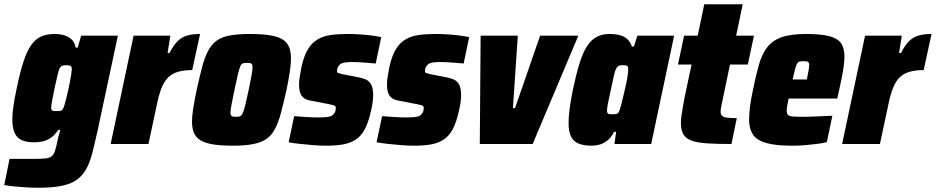

<svg xmlns="http://www.w3.org/2000/svg" viewBox="-47 -678 4406 904"><path d="M132 206Q104 206 74 204Q44 202 17.5 199.5Q-9 197 -27 193L-2 70Q18 70 36.5 70Q55 70 74.5 70Q94 70 113 70Q147 70 166.5 68Q186 66 196 58Q206 50 212 32Q218 14 224 -17Q227 -32 231 -45Q235 -58 237 -67H228Q213 -45 196 -32Q179 -19 159 -13.5Q139 -8 113 -8Q78 -8 55.5 -18Q33 -28 22 -52Q11 -76 11 -116Q11 -144 16.5 -180.5Q22 -217 32 -264Q48 -341 64.5 -390.5Q81 -440 101 -467.5Q121 -495 147.5 -506.5Q174 -518 210 -518Q233 -518 253.5 -512.5Q274 -507 289.5 -493Q305 -479 309 -454H319L335 -510H508L411 -56Q398 2 386.5 46Q375 90 357.5 120.5Q340 151 312.5 170Q285 189 241 197.5Q197 206 132 206ZM220 -155Q230 -155 236.5 -156Q243 -157 247.5 -162.5Q252 -168 255 -179Q258 -187 262.5 -204.5Q267 -222 272 -244.5Q277 -267 281.5 -289Q286 -311 288.5 -328.5Q291 -346 291 -352Q291 -365 284.5 -368Q278 -371 266 -371Q253 -371 246 -368.5Q239 -366 234 -356.5Q229 -347 224 -325Q219 -303 210 -263Q203 -228 198.5 -204Q194 -180 194 -172Q194 -164 196.5 -160Q199 -156 205 -155.5Q211 -155 220 -155Z M474 0 582 -510H755L742 -428H751Q769 -464 788.5 -483.5Q808 -503 833.5 -510.5Q859 -518 895 -518L858 -348Q822 -348 795 -341Q768 -334 749 -317.5Q730 -301 716.5 -270.5Q703 -240 693 -192L652 0Z M1049 8Q976 8 934.5 -2.5Q893 -13 875 -37.5Q857 -62 857 -104Q857 -132 863 -169.5Q869 -207 879 -255Q893 -318 905 -363.5Q917 -409 933 -439Q949 -469 973 -486.5Q997 -504 1035.5 -511Q1074 -518 1130 -518Q1203 -518 1245.5 -507.5Q1288 -497 1305.5 -472Q1323 -447 1323 -404Q1323 -376 1317.5 -339.5Q1312 -303 1302 -255Q1288 -192 1276 -147Q1264 -102 1248 -71.5Q1232 -41 1207.5 -24Q1183 -7 1144.5 0.5Q1106 8 1049 8ZM1064 -128Q1074 -128 1080.5 -129.5Q1087 -131 1091.5 -137.5Q1096 -144 1100.5 -157.5Q1105 -171 1110.5 -195Q1116 -219 1124 -255Q1133 -299 1137.5 -324Q1142 -349 1142 -362Q1142 -372 1139 -376Q1136 -380 1130.5 -381Q1125 -382 1116 -382Q1103 -382 1096 -379.5Q1089 -377 1084 -365Q1079 -353 1073 -327Q1067 -301 1057 -255Q1048 -210 1043 -185Q1038 -160 1038 -148Q1038 -139 1041 -134.5Q1044 -130 1049.5 -129Q1055 -128 1064 -128Z M1491 8Q1462 8 1429 5.5Q1396 3 1365.5 -0.5Q1335 -4 1312 -8L1338 -131Q1352 -130 1367 -129Q1382 -128 1397 -127Q1412 -126 1425 -125.5Q1438 -125 1448 -125Q1468 -125 1483 -126Q1498 -127 1508 -130Q1518 -133 1524 -141Q1529 -146 1531.5 -153Q1534 -160 1534 -171Q1534 -178 1527 -181Q1520 -184 1500 -188L1412 -205Q1385 -210 1373 -227.5Q1361 -245 1361 -279Q1361 -299 1365 -321.5Q1369 -344 1373 -365Q1384 -415 1402.5 -445.5Q1421 -476 1447.5 -492Q1474 -508 1509.5 -513Q1545 -518 1589 -518Q1618 -518 1648 -516Q1678 -514 1704.5 -510.5Q1731 -507 1748 -503L1722 -379Q1702 -381 1681 -382.5Q1660 -384 1643 -385Q1626 -386 1616 -386Q1596 -386 1582.5 -384.5Q1569 -383 1560.5 -379Q1552 -375 1548 -368Q1544 -364 1542 -357.5Q1540 -351 1540 -343Q1540 -336 1545.5 -334Q1551 -332 1569 -328L1641 -314Q1659 -311 1675 -304Q1691 -297 1700.5 -280Q1710 -263 1710 -229Q1710 -216 1707.5 -196.5Q1705 -177 1700 -157Q1688 -102 1670.5 -69.5Q1653 -37 1627.5 -20.5Q1602 -4 1568.5 2Q1535 8 1491 8Z M1905 8Q1876 8 1843 5.5Q1810 3 1779.5 -0.5Q1749 -4 1726 -8L1752 -131Q1766 -130 1781 -129Q1796 -128 1811 -127Q1826 -126 1839 -125.5Q1852 -125 1862 -125Q1882 -125 1897 -126Q1912 -127 1922 -130Q1932 -133 1938 -141Q1943 -146 1945.5 -153Q1948 -160 1948 -171Q1948 -178 1941 -181Q1934 -184 1914 -188L1826 -205Q1799 -210 1787 -227.5Q1775 -245 1775 -279Q1775 -299 1779 -321.5Q1783 -344 1787 -365Q1798 -415 1816.5 -445.5Q1835 -476 1861.5 -492Q1888 -508 1923.5 -513Q1959 -518 2003 -518Q2032 -518 2062 -516Q2092 -514 2118.5 -510.5Q2145 -507 2162 -503L2136 -379Q2116 -381 2095 -382.5Q2074 -384 2057 -385Q2040 -386 2030 -386Q2010 -386 1996.5 -384.5Q1983 -383 1974.5 -379Q1966 -375 1962 -368Q1958 -364 1956 -357.5Q1954 -351 1954 -343Q1954 -336 1959.5 -334Q1965 -332 1983 -328L2055 -314Q2073 -311 2089 -304Q2105 -297 2114.5 -280Q2124 -263 2124 -229Q2124 -216 2121.5 -196.5Q2119 -177 2114 -157Q2102 -102 2084.5 -69.5Q2067 -37 2041.5 -20.5Q2016 -4 1982.5 2Q1949 8 1905 8Z M2212 0 2216 -510H2391L2368 -169H2378L2496 -510H2676L2461 0Z M2739 8Q2703 8 2678.5 -1.5Q2654 -11 2642 -34.5Q2630 -58 2630 -99Q2630 -128 2635 -166Q2640 -204 2650 -254Q2666 -330 2682 -381Q2698 -432 2718 -462Q2738 -492 2763.5 -505Q2789 -518 2823 -518Q2850 -518 2871 -512.5Q2892 -507 2906.5 -494Q2921 -481 2928 -459H2938L2954 -510H3127L3019 0H2846L2854 -57H2844Q2831 -31 2813.5 -17Q2796 -3 2777 2.5Q2758 8 2739 8ZM2837 -140Q2848 -140 2854.5 -141Q2861 -142 2865 -148Q2869 -154 2873 -167Q2876 -176 2880.5 -195Q2885 -214 2890.5 -237Q2896 -260 2901 -283Q2906 -306 2908.5 -324.5Q2911 -343 2911 -351Q2911 -365 2905.5 -368Q2900 -371 2886 -371Q2874 -371 2867 -368.5Q2860 -366 2854.5 -356Q2849 -346 2843.5 -322Q2838 -298 2829 -255Q2820 -214 2815.5 -191.5Q2811 -169 2811 -157Q2811 -149 2814 -145Q2817 -141 2823 -140.5Q2829 -140 2837 -140Z M3397 0Q3328 0 3282 -3Q3236 -6 3209 -16Q3182 -26 3170.5 -45.5Q3159 -65 3159 -98Q3159 -114 3161.5 -132.5Q3164 -151 3168 -173.5Q3172 -196 3177 -223L3209 -374H3145L3174 -510H3238L3269 -658H3450L3419 -510H3503L3474 -374H3390L3352 -192Q3350 -183 3348.5 -175.5Q3347 -168 3346.5 -162Q3346 -156 3346 -151Q3346 -139 3353 -132.5Q3360 -126 3376.5 -124Q3393 -122 3422 -122Z M3683 8Q3604 8 3559.5 -5Q3515 -18 3497.5 -45.5Q3480 -73 3480 -114Q3480 -143 3484.5 -178Q3489 -213 3498 -254Q3512 -323 3526 -372.5Q3540 -422 3564.5 -454.5Q3589 -487 3632.5 -502.5Q3676 -518 3748 -518Q3819 -518 3858.5 -507.5Q3898 -497 3913.5 -473.5Q3929 -450 3929 -411Q3929 -392 3925.5 -366.5Q3922 -341 3916.5 -312.5Q3911 -284 3904 -254L3895 -214H3666Q3663 -198 3660 -182.5Q3657 -167 3657 -158Q3657 -144 3662.5 -137.5Q3668 -131 3686 -129.5Q3704 -128 3740 -128Q3753 -128 3775.5 -129Q3798 -130 3823.5 -131Q3849 -132 3872 -133L3846 -9Q3828 -4 3801 -0.5Q3774 3 3743.5 5.5Q3713 8 3683 8ZM3685 -304H3752L3755 -320Q3759 -340 3761 -351.5Q3763 -363 3763 -371Q3763 -380 3760 -384Q3757 -388 3751 -389Q3745 -390 3736 -390Q3724 -390 3717 -388Q3710 -386 3705.5 -378Q3701 -370 3696.5 -352.5Q3692 -335 3685 -304Z M3918 0 4026 -510H4199L4186 -428H4195Q4213 -464 4232.5 -483.5Q4252 -503 4277.5 -510.5Q4303 -518 4339 -518L4302 -348Q4266 -348 4239 -341Q4212 -334 4193 -317.5Q4174 -301 4160.5 -270.5Q4147 -240 4137 -192L4096 0Z"/></svg>

Font: Saira SemiCondensed Black
Style: Italic
Weight: 900
Width: 4
Italic angle: -12°
Designer: Hector Gatti with collaboration of the Omnibus-Type team
Foundry: Omnibus-Type
Version: Version 1.101